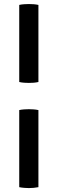

<svg xmlns="http://www.w3.org/2000/svg" viewBox="-20 -799 290 964"><path d="M76.6 -246.3Q87.5 -248.9 101.3 -249.8Q115.1 -250.7 124.8 -250.7Q136.2 -250.7 148.7 -249.8Q161.2 -248.9 172.9 -246.3V140.7Q161.2 143.1 148.7 144.2Q136.2 145.3 124.8 145.3Q115.1 145.3 101.3 144.2Q87.5 143.1 76.6 140.7ZM76.6 -774.3Q87.5 -776.9 101.3 -777.8Q115.1 -778.7 124.8 -778.7Q136.2 -778.7 148.7 -777.8Q161.2 -776.9 172.9 -774.3V-387.3Q161.2 -384.6 148.7 -383.6Q136.2 -382.7 124.8 -382.7Q115.1 -382.7 101.3 -383.6Q87.5 -384.6 76.6 -387.3Z"/></svg>

Font: Signika SC
Style: Regular
Weight: 300
Designer: Anna Giedryś
Foundry: Anna Giedryś
Version: Version 2.000